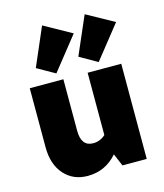

<svg xmlns="http://www.w3.org/2000/svg" viewBox="-116 -863 815 955"><g transform="rotate(-15 292.0 -385.0)"><path d="M198 -527 106 -579 191 -776 333 -697ZM416 -527 325 -579 410 -775 551 -697ZM218 6Q143 6 97 -46Q51 -98 51 -186V-490H224V-225Q224 -144 286 -144Q321 -144 349 -169V-490H522V0H397L370 -64Q309 6 218 6Z"/></g></svg>

Font: Cantarell Extra Bold
Style: Regular
Weight: 800
Designer: Dave Crossland, Nikolaus Waxweiler, Florian Fecher, Jacques Le Bailly, Eben Sorkin, Alexei Vanyashin, Alexios Zavras, Em
Version: Version 0.303